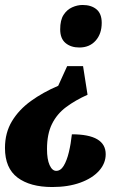

<svg xmlns="http://www.w3.org/2000/svg" viewBox="-28 -560 528 772"><path d="M306 -294 324 -179Q275 -157 238 -129.5Q201 -102 181 -61.5Q161 -21 161 39Q161 81 171.5 104Q182 127 198 127Q216 127 228.5 106Q241 85 249 51.5Q257 18 261 -20Q397 -20 397 60Q397 97 370 127Q343 157 294.5 174.5Q246 192 182 192Q93 192 42.5 154Q-8 116 -8 35Q-8 -26 20 -72.5Q48 -119 96.5 -154Q145 -189 206 -215L242 -294ZM304 -540Q339 -540 360 -522.5Q381 -505 381 -468Q381 -424 356.5 -396.5Q332 -369 291 -369Q257 -369 235.5 -387Q214 -405 214 -442Q214 -479 227.5 -500Q241 -521 262 -530.5Q283 -540 304 -540Z"/></svg>

Font: Noto Serif Tamil ExtraCondensed Black
Style: Italic
Weight: 900
Width: 2
Italic angle: -12°
Designer: Indian Type Foundry, Tom Grace, and the Monotype Design Team
Foundry: Monotype Imaging Inc.
Version: Version 2.003; ttfautohint (v1.8.4.7-5d5b)